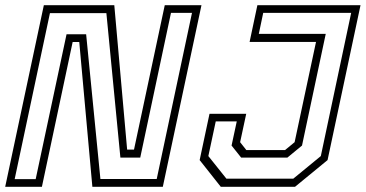

<svg xmlns="http://www.w3.org/2000/svg" viewBox="-32 -720 1410 740"><path d="M24.5 -29.5H105.5L224.5 -588H300L355 -30H572L708 -670.5H627L508.5 -112.5H432L378 -669.5H160.5ZM-12 0 137 -700H408.5L458 -143.5H484.5L603 -700H744.5L595.5 0H324L273.5 -558H248L129.5 0ZM819 0 737.5 -103 775.5 -281.5H917L893.5 -172L917.5 -141.5H1066.5L1103.5 -172L1186 -558.5H930L960 -700H1357.5L1230.5 -103L1105 0ZM840.5 -31.5H1098.5L1204.5 -118.5L1321.5 -670.5H982.5L965.5 -589.5H1223.5L1132 -159L1075.5 -112.5H897.5L860.5 -159L880.5 -252H799.5L771 -118.5Z"/></svg>

Font: Tourney Thin Light
Style: Italic
Weight: 300
Italic angle: -12°
Version: Version 1.015